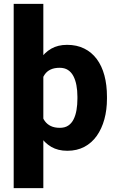

<svg xmlns="http://www.w3.org/2000/svg" viewBox="-20 -770 603 993"><path d="M204.1 -750V203.1H50.8V-750ZM533.2 -270V-259.8Q533.2 -202.1 519.8 -153.1Q506.3 -104 480.5 -67.4Q454.6 -30.8 416.3 -10.5Q377.9 9.8 328.1 9.8Q279.8 9.8 245.1 -10.5Q210.4 -30.8 186.8 -67.1Q163.1 -103.5 148.7 -150.6Q134.3 -197.8 126.5 -251.5V-271.5Q134.3 -328.6 148.7 -377.4Q163.1 -426.3 186.5 -462.2Q210 -498 244.6 -518.1Q279.3 -538.1 327.1 -538.1Q377 -538.1 415.5 -519Q454.1 -500 480.5 -464.6Q506.8 -429.2 520 -379.9Q533.2 -330.6 533.2 -270ZM380.4 -259.8V-270Q380.4 -302.2 375.2 -329.3Q370.1 -356.4 359.4 -376.7Q348.6 -397 331.3 -408.2Q314 -419.4 288.6 -419.4Q261.2 -419.4 242.2 -410.6Q223.1 -401.9 211.4 -385Q199.7 -368.2 194.3 -343.8Q189 -319.3 188.5 -288.1V-234.4Q189 -206.5 194.3 -183.6Q199.7 -160.6 211.7 -144Q223.6 -127.4 242.7 -118.2Q261.7 -108.9 289.6 -108.9Q315.4 -108.9 332.8 -120.4Q350.1 -131.8 360.6 -152.8Q371.1 -173.8 375.7 -201.2Q380.4 -228.5 380.4 -259.8Z"/></svg>

Font: Roboto ExtraBold
Style: Regular
Weight: 800
Designer: Christian Robertson
Foundry: Google
Version: Version 3.009; 2024